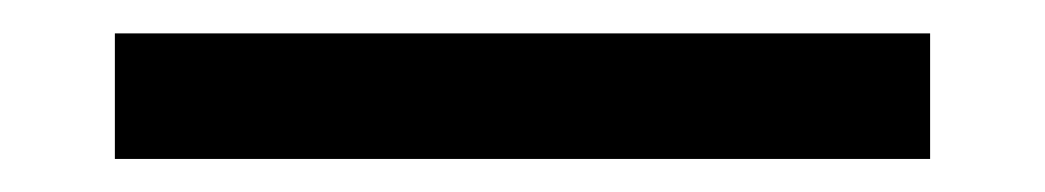

<svg xmlns="http://www.w3.org/2000/svg" viewBox="-20 -20 626 115"><path d="M48.8 75.2V0H537.1V75.2Z"/></svg>

Font: CaskaydiaMono NF SemiLight
Style: Regular
Weight: 350
Designer: Aaron Bell
Foundry: Saja Typeworks
Version: Version 2111.001; ttfautohint (v1.8.4);Nerd Fonts 3.1.1